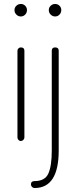

<svg xmlns="http://www.w3.org/2000/svg" viewBox="-20 -711 385 968"><path d="M85 -472Q103 -472 103 -455V-18Q103 -11 97.5 -5.5Q92 0 85 0Q78 0 73 -5.5Q68 -11 68 -18V-455Q68 -462 73 -467Q78 -472 85 -472ZM62.5 -682Q72 -691 85 -691Q98 -691 107 -682Q116 -673 116 -660Q116 -647 107 -637.5Q98 -628 85 -628Q72 -628 62.5 -637.5Q53 -647 53 -660Q53 -673 62.5 -682ZM258 -472Q276 -472 276 -455V48Q276 237 154 237Q147 237 141.5 231.5Q136 226 136 219Q136 202 154 202Q207 202 224 163.5Q241 125 241 48V-455Q241 -472 258 -472ZM235.5 -682Q245 -691 258 -691Q271 -691 280 -682Q289 -673 289 -660Q289 -647 280 -637.5Q271 -628 258 -628Q245 -628 235.5 -637.5Q226 -647 226 -660Q226 -673 235.5 -682Z"/></svg>

Font: Dosis
Style: ExtraLight
Weight: 250
Designer: Edgar Tolentino, Pablo Impallari, Igino Marini
Foundry: Edgar Tolentino, Pablo Impallari, Igino Marini
Version: Version 1.007